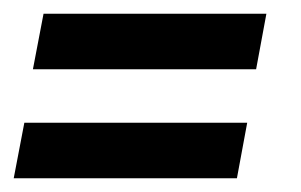

<svg xmlns="http://www.w3.org/2000/svg" viewBox="-28 -417 439 280"><path d="M20 -316 35.5 -397H360.5L345.5 -316ZM-8 -157 7.5 -238H332.5L317.5 -157Z"/></svg>

Font: Cabin Condensed Medium
Style: Italic
Weight: 500
Width: 3
Italic angle: -10°
Designer: Pablo Impallari
Foundry: Pablo Impallari. http://www.impallari.com Igino Marini. http://www.ikern.com
Version: Version 3.001; ttfautohint (v1.8.3)